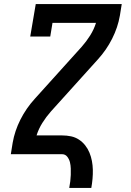

<svg xmlns="http://www.w3.org/2000/svg" viewBox="-20 -755 640 940"><path d="M319 165Q322 149 324 133Q326 117 326.5 101.5Q327 86 326.5 70Q326 54 322.5 39.5Q319 25 309.5 12.5Q300 0 284 0H33L42 -56Q52 -114 80 -169.5Q108 -225 150 -271L380 -526Q403 -552 421.5 -581.5Q440 -611 450 -643H237L226 -576H128L155 -735H576L567 -679Q557 -621 529 -565.5Q501 -510 459 -464L229 -209Q206 -183 187.5 -153.5Q169 -124 159 -92H284Q307 -92 328 -87.5Q349 -83 366.5 -71.5Q384 -60 397 -43.5Q410 -27 418 -7.5Q426 12 430 33Q434 54 434.5 76Q435 98 433 120.5Q431 143 427 165Z"/></svg>

Font: Iosevka Curly Slab SmBdEx
Style: Italic
Weight: 600
Width: 7
Italic angle: -9°
Monospace: yes
Designer: Belleve Invis
Foundry: Belleve Invis
Version: Version 11.1.0; ttfautohint (v1.8.3)